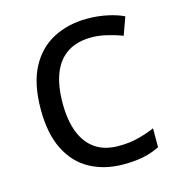

<svg xmlns="http://www.w3.org/2000/svg" viewBox="-88 -622 655 709"><g transform="rotate(-15 239.5 -267.5)"><path d="M299.8 9.8Q227.5 9.8 172.4 -20Q117.2 -49.8 86.4 -110.8Q55.7 -171.9 55.7 -264.6Q55.7 -361.8 88.1 -423.6Q120.6 -485.4 177.7 -515.1Q234.9 -544.9 307.6 -544.9Q347.7 -544.9 385 -536.9Q422.4 -528.8 446.3 -516.6L421.9 -448.7Q397.5 -458.5 365.5 -466.3Q333.5 -474.1 305.7 -474.1Q250 -474.1 213.1 -450.2Q176.3 -426.3 158 -379.9Q139.6 -333.5 139.6 -265.6Q139.6 -200.7 157.5 -154.8Q175.3 -108.9 210.7 -84.7Q246.1 -60.5 299.3 -60.5Q341.8 -60.5 376 -69.6Q410.2 -78.6 438 -90.8V-18.6Q411.1 -4.9 378.2 2.4Q345.2 9.8 299.8 9.8Z"/></g></svg>

Font: Wonky
Style: Regular
Weight: 400
Designer: Monotype Design Team
Foundry: Monotype Imaging Inc.
Version: Version 3.000